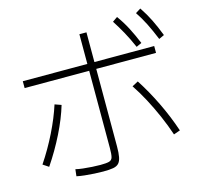

<svg xmlns="http://www.w3.org/2000/svg" viewBox="-117 -976 1117 1082"><g transform="rotate(-15 441.5 -434.5)"><path d="M201.1 -31.1 205.6 -71.1Q223.3 -66.7 248.3 -63.9Q273.3 -61.1 300.6 -59.4Q327.8 -57.8 348.9 -57.8Q383.3 -57.8 399.4 -62.2Q415.6 -66.7 420 -83.3Q424.4 -100 424.4 -136.7V-800H465.6V-134.4Q465.6 -96.7 461.1 -73.3Q456.7 -50 445.6 -37.8Q434.4 -25.6 412.8 -21.7Q391.1 -17.8 354.4 -17.8Q332.2 -17.8 303.3 -19.4Q274.4 -21.1 247.8 -23.9Q221.1 -26.7 201.1 -31.1ZM33.3 -144.4Q83.3 -218.9 123.3 -300Q163.3 -381.1 186.7 -454.4L224.4 -441.1Q202.2 -366.7 161.1 -283.9Q120 -201.1 66.7 -122.2ZM793.3 -116.7Q774.4 -173.3 749.4 -230.6Q724.4 -287.8 696.1 -341.1Q667.8 -394.4 637.8 -438.9L673.3 -457.8Q718.9 -387.8 760.6 -302.2Q802.2 -216.7 831.1 -130ZM47.8 -586.7V-626.7H814.4V-586.7ZM717.8 -647.8Q694.4 -701.1 672.2 -741.1Q650 -781.1 625.6 -818.9L654.4 -838.9Q683.3 -798.9 705.6 -756.1Q727.8 -713.3 748.9 -662.2ZM852.2 -657.8Q830 -712.2 809.4 -753.3Q788.9 -794.4 763.3 -832.2L793.3 -851.1Q821.1 -810 842.2 -767.2Q863.3 -724.4 883.3 -672.2Z"/></g></svg>

Font: Paperlogy 2 ExtraLight
Style: Regular
Weight: 250
Designer: redesigned by Lee Juim, glyphs from Gmarket Sans & Montserrat
Foundry: PT&
Version: Version 1.001